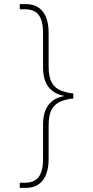

<svg xmlns="http://www.w3.org/2000/svg" viewBox="-20 -780 450 932"><path d="M76 132V107H101Q148 107 168.5 78Q189 49 189 -7V-175Q189 -238 216.5 -272Q244 -306 290 -313V-315Q244 -323 216.5 -356.5Q189 -390 189 -454V-620Q189 -678 168.5 -706.5Q148 -735 101 -735H76V-760H106Q159 -760 187.5 -724Q216 -688 216 -621V-458Q216 -406 231.5 -379Q247 -352 274.5 -341Q302 -330 336 -326V-302Q302 -299 274.5 -287.5Q247 -276 231.5 -249.5Q216 -223 216 -171V-8Q216 59 187.5 95.5Q159 132 106 132Z"/></svg>

Font: Noto Serif Khmer Thin
Style: Regular
Weight: 250
Version: Version 2.003